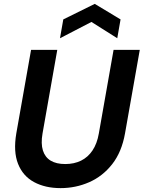

<svg xmlns="http://www.w3.org/2000/svg" viewBox="-20 -957 740 989"><path d="M292 12Q213 12 155.5 -19Q98 -50 73 -113Q48 -176 64 -270L140 -700H275L199 -269Q190 -217 201 -182Q212 -147 241 -129.5Q270 -112 316 -112Q362 -112 397.5 -129.5Q433 -147 456.5 -182Q480 -217 489 -269L565 -700H700L624 -270Q607 -174 558 -111.5Q509 -49 439.5 -18.5Q370 12 292 12ZM289 -760 306 -857 468 -937 601 -857 584 -760 451 -844Z"/></svg>

Font: DM Sans 10pt
Style: Bold Italic
Weight: 700
Italic angle: -10°
Version: Version 4.004;gftools[0.9.30]